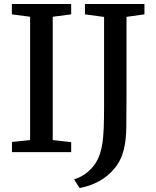

<svg xmlns="http://www.w3.org/2000/svg" viewBox="-20 -763 782 963"><path d="M131 -60.5V-679L39.5 -691V-743H337V-691L244.5 -679V-60.5L337 -50V0H40V-51ZM351.5 136.5Q379 128.5 404.5 111.2Q430 94 450.2 68Q470.5 42 481.5 8Q489.5 -17.5 494 -47.2Q498.5 -77 500.2 -120.8Q502 -164.5 502 -231.5V-678L406 -691V-743H704.5V-691L614.5 -678.5V-275Q614.5 -188 613.5 -124.8Q612.5 -61.5 602.5 -19Q590 37 557.2 78.2Q524.5 119.5 478 145.2Q431.5 171 379 180Z"/></svg>

Font: Merriweather Medium
Style: Regular
Weight: 500
Version: Version 2.100